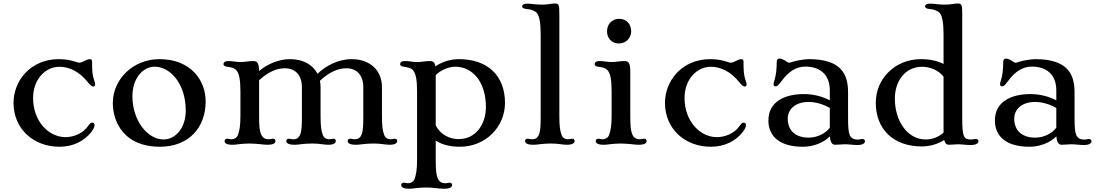

<svg xmlns="http://www.w3.org/2000/svg" viewBox="-20 -852 6458 1130"><path d="M59.6 -246.6C59.6 -94.2 176.3 11.7 330.1 11.7C410.2 11.7 475.6 -21.5 518.1 -75.7C534.2 -96.2 536.6 -111.8 536.6 -117.7C536.6 -125 529.8 -130.4 523.4 -130.4C513.7 -130.4 509.3 -125 499 -111.3C468.8 -65.9 412.1 -44.9 365.2 -44.9C266.1 -44.9 174.8 -138.2 174.8 -275.4C174.8 -384.3 246.6 -459 329.1 -459C391.1 -459 448.7 -428.2 496.1 -369.1C512.2 -349.1 521.5 -342.8 528.8 -342.8C535.2 -342.8 540 -346.7 540 -355C540 -359.4 538.6 -366.2 535.2 -376C522.9 -410.2 522 -436 522 -487.8C522 -500.5 517.1 -503.9 507.8 -503.9C500 -503.9 490.7 -500.5 478 -493.7C467.8 -488.3 455.6 -482.9 447.8 -482.9C440.9 -482.9 435.1 -484.9 425.3 -488.3C399.4 -496.1 372.6 -503.9 327.1 -503.9C159.2 -503.9 59.6 -376.5 59.6 -246.6Z M644 -245.6C644 -128.9 714.8 11.7 919.9 11.7C1095.7 11.7 1190.4 -105.5 1190.4 -254.9C1190.4 -376 1106.4 -503.9 918 -503.9C764.6 -503.9 644 -386.7 644 -245.6ZM759.3 -285.2C759.3 -387.2 817.4 -459.5 891.1 -459.5C979 -459.5 1073.2 -362.8 1073.2 -200.7C1073.2 -99.6 1013.7 -31.2 942.4 -31.2C848.6 -31.2 759.3 -142.1 759.3 -285.2Z M1301.8 -22C1301.8 -12.2 1309.1 0 1348.1 0C1361.8 0 1372.6 -1.5 1385.7 -3.4C1395.5 -4.9 1428.7 -7.3 1448.7 -7.3C1468.3 -7.3 1497.6 -4.9 1512.7 -3.4C1524.4 -2.4 1533.7 0 1552.7 0C1592.3 0 1601.1 -10.7 1601.1 -22C1601.1 -31.2 1595.2 -35.6 1585.4 -35.6C1581.1 -35.6 1576.7 -34.7 1572.8 -33.7C1568.8 -32.7 1565.4 -32.2 1561.5 -32.2C1543.5 -32.2 1527.3 -39.1 1518.6 -57.6C1507.8 -80.1 1504.9 -106.4 1504.9 -169.9V-379.9C1556.2 -426.3 1605 -450.2 1656.7 -450.2C1719.2 -450.2 1756.8 -408.2 1756.8 -338.9V-169.9C1756.8 -113.3 1755.9 -80.6 1745.6 -57.6C1736.8 -38.1 1722.7 -32.2 1706.5 -32.2C1702.1 -32.2 1697.3 -32.7 1693.4 -33.7C1689.9 -34.2 1685.1 -35.6 1681.2 -35.6C1671.4 -35.6 1665 -31.2 1665 -22C1665 -12.2 1672.4 0 1713.9 0C1725.6 0 1734.9 -1 1752.4 -3.4C1768.1 -5.4 1796.9 -7.3 1815.9 -7.3C1837.4 -7.3 1857.4 -5.9 1873.5 -3.4C1883.3 -2 1899.9 0 1912.1 0C1947.3 0 1956.5 -12.2 1956.5 -22.5C1956.5 -30.8 1950.2 -35.6 1941.4 -35.6C1937.5 -35.6 1932.6 -34.7 1928.2 -33.7C1923.8 -32.7 1919.9 -32.2 1916 -32.2C1902.3 -32.2 1886.2 -40 1879.9 -57.6C1871.1 -81.1 1866.7 -106.4 1866.7 -169.9V-338.4C1866.7 -351.6 1865.2 -364.3 1862.8 -376.5C1916 -425.3 1965.3 -450.2 2019 -450.2C2080.6 -450.2 2118.2 -408.2 2118.2 -338.9V-169.9C2118.2 -113.3 2117.2 -80.6 2106.9 -57.6C2098.1 -38.1 2084 -32.2 2067.9 -32.2C2063.5 -32.2 2058.6 -32.7 2054.7 -33.7C2051.3 -34.2 2046.4 -35.6 2042.5 -35.6C2032.7 -35.6 2026.4 -31.2 2026.4 -22C2026.4 -12.2 2033.7 0 2075.2 0C2086.9 0 2096.2 -1 2113.8 -3.4C2129.4 -5.4 2158.2 -7.3 2177.2 -7.3C2198.7 -7.3 2218.8 -5.9 2234.9 -3.4C2244.6 -2 2261.2 0 2273.4 0C2308.6 0 2317.9 -12.2 2317.9 -22.5C2317.9 -30.8 2311.5 -35.6 2302.7 -35.6C2298.8 -35.6 2293.9 -34.7 2289.6 -33.7C2285.2 -32.7 2281.2 -32.2 2277.3 -32.2C2263.7 -32.2 2247.6 -40 2241.2 -57.6C2232.4 -81.1 2228 -106.4 2228 -169.9V-338.4C2228 -437.5 2158.7 -503.9 2049.3 -503.9C1971.2 -503.9 1895.5 -464.4 1848.6 -417.5C1821.3 -471.2 1764.2 -503.9 1687.5 -503.9C1618.7 -503.9 1551.8 -473.6 1504.9 -434.1C1504.4 -488.3 1489.7 -492.7 1468.8 -492.7C1455.6 -492.7 1443.4 -491.2 1431.6 -489.7C1419.4 -488.3 1407.7 -486.8 1395.5 -486.8C1376 -486.8 1369.1 -488.8 1357.4 -490.2C1346.2 -491.7 1332 -492.7 1324.7 -492.7C1301.3 -492.7 1295.4 -482.9 1295.4 -475.1C1295.4 -463.4 1307.6 -460.4 1318.4 -459C1341.8 -455.6 1360.8 -452.1 1373.5 -435.5C1388.2 -416.5 1395 -380.4 1395 -312V-169.9C1395 -113.3 1389.2 -80.6 1380.4 -57.6C1373.5 -39.6 1356 -32.2 1341.8 -32.2C1337.9 -32.2 1333.5 -33.2 1329.1 -34.2C1325.2 -35.2 1321.3 -35.6 1317.9 -35.6C1308.6 -35.6 1301.8 -31.2 1301.8 -22Z M2434.6 88.9C2434.6 145.5 2428.7 178.2 2419.9 201.2C2413.1 219.2 2395.5 226.6 2381.3 226.6C2377.4 226.6 2373 225.6 2368.7 224.6C2364.7 223.6 2360.8 223.1 2357.4 223.1C2348.1 223.1 2341.3 227.5 2341.3 236.8C2341.3 246.6 2348.6 258.8 2387.7 258.8C2401.4 258.8 2412.1 257.3 2425.3 255.4C2435.1 253.9 2468.3 251.5 2488.3 251.5C2506.3 251.5 2523.4 252.9 2540.5 254.9C2558.1 256.8 2575.2 258.8 2592.3 258.8C2631.8 258.8 2640.6 248 2640.6 236.8C2640.6 227.5 2634.8 223.1 2625 223.1C2620.6 223.1 2616.2 224.1 2612.3 225.1C2608.4 226.1 2605 226.6 2601.1 226.6C2583 226.6 2566.9 219.7 2558.1 201.2C2547.4 178.7 2544.4 152.3 2544.4 88.9V-24.4C2580.1 -1.5 2626 11.7 2686.5 11.7C2837.9 11.7 2952.1 -105 2952.1 -246.6C2952.1 -406.7 2849.6 -503.9 2681.6 -503.9C2628.9 -503.9 2580.1 -487.3 2542.5 -461.4C2537.6 -489.7 2525.4 -492.7 2508.3 -492.7C2495.1 -492.7 2482.9 -491.2 2471.2 -489.7C2459 -488.3 2447.3 -486.8 2435.1 -486.8C2415.5 -486.8 2408.7 -488.8 2397 -490.2C2385.7 -491.7 2371.6 -492.7 2364.3 -492.7C2340.8 -492.7 2335 -482.9 2335 -475.1C2335 -463.4 2347.2 -460.4 2357.9 -459C2381.3 -455.6 2400.4 -452.1 2413.1 -435.5C2427.7 -416.5 2434.6 -380.4 2434.6 -312ZM2544.4 -115.2V-410.6C2574.2 -438.5 2619.1 -459.5 2659.7 -459.5C2763.2 -459 2839.8 -367.7 2839.8 -222.2C2839.8 -122.6 2781.7 -33.2 2679.2 -33.2C2626 -33.2 2569.3 -61 2544.4 -115.2Z M3070.3 -22C3070.3 -12.2 3077.6 0 3119.1 0C3130.9 0 3140.1 -1 3157.7 -3.4C3173.3 -5.4 3202.1 -7.3 3221.2 -7.3C3242.7 -7.3 3262.7 -5.9 3278.8 -3.4C3288.6 -2 3305.2 0 3317.4 0C3352.5 0 3361.8 -12.2 3361.8 -22.5C3361.8 -30.8 3355.5 -35.6 3346.7 -35.6C3342.8 -35.6 3337.9 -34.7 3333.5 -33.7C3329.1 -32.7 3325.2 -32.2 3321.3 -32.2C3307.6 -32.2 3291.5 -40 3285.2 -57.6C3276.4 -81.1 3272 -106.4 3272 -169.9V-771.5C3272 -826.2 3268.6 -831.5 3243.7 -831.5C3234.9 -831.5 3225.1 -829.6 3214.4 -828.1C3201.2 -826.2 3186 -824.7 3169.4 -824.7C3152.3 -824.7 3134.3 -826.2 3122.1 -827.6C3108.4 -829.1 3095.2 -830.6 3081.5 -830.6C3062 -830.6 3053.2 -823.2 3053.2 -815.4C3053.2 -803.7 3065.9 -800.3 3078.6 -799.3C3108.4 -796.9 3129.9 -787.1 3139.6 -775.9C3154.8 -757.3 3162.1 -715.8 3162.1 -649.4V-169.9C3162.1 -113.3 3161.1 -80.6 3150.9 -57.6C3142.1 -38.1 3127.9 -32.2 3111.8 -32.2C3107.4 -32.2 3102.5 -32.7 3098.6 -33.7C3095.2 -34.2 3090.3 -35.6 3086.4 -35.6C3076.7 -35.6 3070.3 -31.2 3070.3 -22Z M3623.5 -596.2C3666.5 -596.2 3694.8 -632.3 3694.8 -666.5C3694.8 -704.6 3672.4 -741.2 3624.5 -741.2C3581.5 -741.2 3552.7 -709.5 3552.7 -668C3552.7 -633.3 3573.2 -596.2 3623.5 -596.2ZM3486.3 -22C3486.3 -12.2 3493.7 0 3532.7 0C3546.4 0 3557.1 -1.5 3570.3 -3.4C3580.1 -4.9 3613.3 -7.3 3633.3 -7.3C3652.8 -7.3 3682.1 -4.9 3697.3 -3.4C3709 -2.4 3718.3 0 3737.3 0C3776.9 0 3785.6 -10.7 3785.6 -22C3785.6 -31.2 3779.8 -35.6 3770 -35.6C3765.6 -35.6 3761.2 -34.7 3757.3 -33.7C3753.4 -32.7 3750 -32.2 3746.1 -32.2C3728 -32.2 3711.9 -39.1 3703.1 -57.6C3692.4 -80.1 3689.5 -106.4 3689.5 -169.9V-433.1C3689.5 -488.3 3674.8 -492.7 3653.3 -492.7C3640.1 -492.7 3627.9 -491.2 3616.2 -489.7C3604 -488.3 3592.3 -486.8 3580.1 -486.8C3560.5 -486.8 3553.7 -488.8 3542 -490.2C3530.8 -491.7 3516.6 -492.7 3509.3 -492.7C3485.8 -492.7 3480 -482.9 3480 -475.1C3480 -463.4 3492.2 -460.4 3502.9 -459C3526.4 -455.6 3545.4 -452.1 3558.1 -435.5C3572.8 -416.5 3579.6 -380.4 3579.6 -312V-169.9C3579.6 -113.3 3573.7 -80.6 3564.9 -57.6C3558.1 -39.6 3540.5 -32.2 3526.4 -32.2C3522.5 -32.2 3518.1 -33.2 3513.7 -34.2C3509.8 -35.2 3505.9 -35.6 3502.4 -35.6C3493.2 -35.6 3486.3 -31.2 3486.3 -22Z M3893.6 -246.6C3893.6 -94.2 4010.3 11.7 4164.1 11.7C4244.1 11.7 4309.6 -21.5 4352.1 -75.7C4368.2 -96.2 4370.6 -111.8 4370.6 -117.7C4370.6 -125 4363.8 -130.4 4357.4 -130.4C4347.7 -130.4 4343.3 -125 4333 -111.3C4302.7 -65.9 4246.1 -44.9 4199.2 -44.9C4100.1 -44.9 4008.8 -138.2 4008.8 -275.4C4008.8 -384.3 4080.6 -459 4163.1 -459C4225.1 -459 4282.7 -428.2 4330.1 -369.1C4346.2 -349.1 4355.5 -342.8 4362.8 -342.8C4369.1 -342.8 4374 -346.7 4374 -355C4374 -359.4 4372.6 -366.2 4369.1 -376C4356.9 -410.2 4356 -436 4356 -487.8C4356 -500.5 4351.1 -503.9 4341.8 -503.9C4334 -503.9 4324.7 -500.5 4312 -493.7C4301.8 -488.3 4289.6 -482.9 4281.7 -482.9C4274.9 -482.9 4269 -484.9 4259.3 -488.3C4233.4 -496.1 4206.5 -503.9 4161.1 -503.9C3993.2 -503.9 3893.6 -376.5 3893.6 -246.6Z M4502.4 -143.1C4502.4 -48.8 4569.8 11.7 4706.1 11.7C4766.1 11.7 4827.6 -11.7 4864.3 -49.8C4867.2 -10.3 4879.4 0 4896 0C4906.2 0 4916 -0.5 4924.8 -1.5C4933.1 -2 4942.4 -2.9 4950.7 -2.9C4962.9 -2.9 4975.1 -2 4986.3 -1C4999.5 0 5012.2 1.5 5025.4 1.5C5061 1.5 5070.8 -10.3 5070.8 -21.5C5070.8 -28.3 5064.5 -34.2 5055.2 -34.2C5050.3 -34.2 5045.9 -32.7 5041.5 -31.7C5036.6 -30.8 5032.2 -30.3 5027.8 -30.3C5010.3 -30.3 4989.3 -37.1 4981.4 -56.2C4972.7 -78.1 4971.2 -105 4971.2 -168.5V-308.1C4971.2 -416 4930.7 -503.9 4739.7 -503.9C4714.8 -503.9 4658.7 -494.1 4643.1 -487.8C4634.3 -484.4 4628.9 -482.9 4622.6 -482.9C4616.2 -482.9 4606.4 -492.7 4597.2 -497.6C4585.4 -503.4 4576.2 -507.3 4566.9 -507.3C4560.5 -507.3 4551.3 -503.9 4551.3 -485.8C4551.3 -448.2 4547.9 -409.7 4538.1 -380.4C4534.7 -370.6 4532.7 -362.8 4532.7 -355.5C4532.7 -349.6 4536.1 -343.8 4544.4 -343.8C4552.7 -343.8 4558.6 -346.7 4579.1 -374C4621.6 -432.1 4666.5 -460 4719.7 -460C4804.2 -460 4863.8 -415 4863.8 -319.8V-261.2C4817.9 -286.1 4763.2 -298.3 4710.9 -298.3C4601.1 -298.3 4502.4 -255.4 4502.4 -143.1ZM4616.2 -153.8C4616.2 -205.6 4656.7 -252 4739.7 -252C4783.7 -252 4832 -235.8 4863.8 -216.3V-100.1C4835.4 -63 4785.2 -42 4740.2 -42C4659.2 -42 4616.2 -85.9 4616.2 -153.8Z M5134.3 -247.6C5134.3 -92.3 5236.8 9.8 5404.8 9.8C5454.1 9.8 5500 -4.4 5537.1 -27.8C5542.5 -6.3 5552.7 0 5565.4 0C5575.7 0 5585.4 -0.5 5594.2 -1.5C5602.5 -2 5610.4 -2.9 5618.7 -2.9C5626.5 -2.9 5640.6 -2.4 5655.3 -0.5C5669.4 1 5683.1 1.5 5693.4 1.5C5729 1.5 5738.8 -10.7 5738.8 -22C5738.8 -28.8 5732.4 -34.2 5723.1 -34.2C5718.3 -34.2 5714.4 -33.7 5710 -32.7C5705.1 -31.7 5700.2 -30.8 5695.8 -30.8C5678.2 -30.8 5661.1 -32.7 5653.3 -51.8C5644.5 -73.7 5643.1 -105 5643.1 -168.5V-771.5C5643.1 -826.2 5639.6 -831.5 5614.7 -831.5C5606 -831.5 5596.2 -829.6 5585.4 -828.1C5572.3 -826.2 5557.1 -824.7 5540.5 -824.7C5523.4 -824.7 5505.4 -826.2 5493.2 -827.6C5479.5 -829.1 5466.3 -830.6 5452.6 -830.6C5433.1 -830.6 5424.3 -823.2 5424.3 -815.4C5424.3 -803.7 5437 -800.3 5449.7 -799.3C5479.5 -796.9 5501 -787.1 5510.7 -775.9C5525.9 -757.3 5533.2 -716.8 5533.2 -650.4V-475.6C5497.6 -493.7 5453.6 -503.9 5399.9 -503.9C5248.5 -503.9 5134.3 -389.2 5134.3 -247.6ZM5246.6 -272C5246.6 -371.6 5304.7 -459 5407.2 -459C5452.1 -459 5502.9 -439.9 5533.2 -400.9V-71.8C5502.4 -43.5 5463.9 -30.8 5426.8 -31.2C5323.2 -31.7 5246.6 -136.2 5246.6 -272Z M5835.4 -143.1C5835.4 -48.8 5902.8 11.7 6039.1 11.7C6099.1 11.7 6160.6 -11.7 6197.3 -49.8C6200.2 -10.3 6212.4 0 6229 0C6239.3 0 6249 -0.5 6257.8 -1.5C6266.1 -2 6275.4 -2.9 6283.7 -2.9C6295.9 -2.9 6308.1 -2 6319.3 -1C6332.5 0 6345.2 1.5 6358.4 1.5C6394 1.5 6403.8 -10.3 6403.8 -21.5C6403.8 -28.3 6397.5 -34.2 6388.2 -34.2C6383.3 -34.2 6378.9 -32.7 6374.5 -31.7C6369.6 -30.8 6365.2 -30.3 6360.8 -30.3C6343.3 -30.3 6322.3 -37.1 6314.5 -56.2C6305.7 -78.1 6304.2 -105 6304.2 -168.5V-308.1C6304.2 -416 6263.7 -503.9 6072.8 -503.9C6047.9 -503.9 5991.7 -494.1 5976.1 -487.8C5967.3 -484.4 5961.9 -482.9 5955.6 -482.9C5949.2 -482.9 5939.5 -492.7 5930.2 -497.6C5918.5 -503.4 5909.2 -507.3 5899.9 -507.3C5893.6 -507.3 5884.3 -503.9 5884.3 -485.8C5884.3 -448.2 5880.9 -409.7 5871.1 -380.4C5867.7 -370.6 5865.7 -362.8 5865.7 -355.5C5865.7 -349.6 5869.1 -343.8 5877.4 -343.8C5885.7 -343.8 5891.6 -346.7 5912.1 -374C5954.6 -432.1 5999.5 -460 6052.7 -460C6137.2 -460 6196.8 -415 6196.8 -319.8V-261.2C6150.9 -286.1 6096.2 -298.3 6043.9 -298.3C5934.1 -298.3 5835.4 -255.4 5835.4 -143.1ZM5949.2 -153.8C5949.2 -205.6 5989.7 -252 6072.8 -252C6116.7 -252 6165 -235.8 6196.8 -216.3V-100.1C6168.5 -63 6118.2 -42 6073.2 -42C5992.2 -42 5949.2 -85.9 5949.2 -153.8Z"/></svg>

Font: Stoke
Style: Light
Weight: 300
Designer: Nicole Fally
Foundry: Nicole Fally
Version: Version 1.001